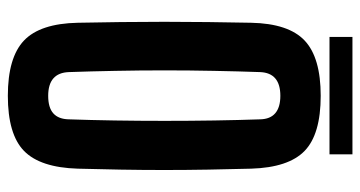

<svg xmlns="http://www.w3.org/2000/svg" viewBox="-240 -692 941 502"><g transform="rotate(90 231.0 -441.5)"><path d="M231 9Q131 9 86.5 -33.2Q42 -75.5 40 -174Q39 -228.5 38.2 -285.5Q37.5 -342.5 37.5 -400.2Q37.5 -458 38.2 -515Q39 -572 40 -627Q42 -725 86.5 -767Q131 -809 231 -809Q331.5 -809 375 -767Q418.5 -725 421.5 -627Q423 -571.5 424 -514.5Q425 -457.5 425 -399.8Q425 -342 424 -285.2Q423 -228.5 421.5 -174Q418.5 -75.5 375 -33.2Q331.5 9 231 9ZM231 -96.5Q262 -96.5 277 -110Q292 -123.5 292.5 -150.5Q294.5 -207 295.5 -270.8Q296.5 -334.5 296.5 -400.8Q296.5 -467 295.5 -530.5Q294.5 -594 292.5 -650.5Q292 -677 276.5 -690.2Q261 -703.5 231 -703.5Q201 -703.5 185.5 -690.2Q170 -677 169 -650.5Q167 -594 165.8 -530.5Q164.5 -467 164.5 -400.8Q164.5 -334.5 165.8 -270.8Q167 -207 169 -150.5Q170 -123.5 185.5 -110Q201 -96.5 231 -96.5ZM77 -892H384V-832H77Z"/></g></svg>

Font: Big Shoulders Display Thin ExtraBold
Style: Regular
Weight: 800
Version: Version 2.002